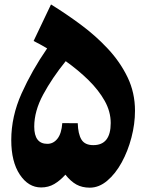

<svg xmlns="http://www.w3.org/2000/svg" viewBox="-20 -843 664 873"><path d="M211.9 -822.8Q279.3 -781.2 346.9 -731.2Q414.6 -681.2 470.5 -621.3Q526.4 -561.5 560.1 -491.5Q593.8 -421.4 593.8 -339.4Q593.8 -279.3 577.6 -217.5Q561.5 -155.8 533.2 -104.2Q504.9 -52.7 467.5 -21.2Q430.2 10.3 388.2 10.3Q353.5 10.3 327.6 -3.9Q301.8 -18.1 277.3 -48.8Q253.4 -22 226.8 -6.3Q200.2 9.3 167 9.3Q108.9 9.3 70.1 -49.1Q31.2 -107.4 31.2 -206.1Q31.2 -313.5 78.1 -418Q125 -522.5 194.3 -623Q177.2 -632.8 162.1 -641.4Q147 -649.9 132.8 -656.7ZM278.8 -564.9Q216.8 -488.3 176.3 -413.1Q135.7 -337.9 135.7 -267.1Q135.7 -189 195.3 -189Q222.7 -189 241.2 -212.4Q259.8 -235.8 263.2 -283.2L333.5 -282.7Q335 -233.9 350.3 -208.5Q365.7 -183.1 404.3 -183.1Q483.4 -183.1 483.4 -283.7Q483.4 -335.4 456.1 -384.3Q428.7 -433.1 382.6 -478.5Q336.4 -523.9 278.8 -564.9Z"/></svg>

Font: Pinar-DS4-FD ExtraBold
Style: Regular
Weight: 800
Designer: Amin Abedi
Version: Version 3.000